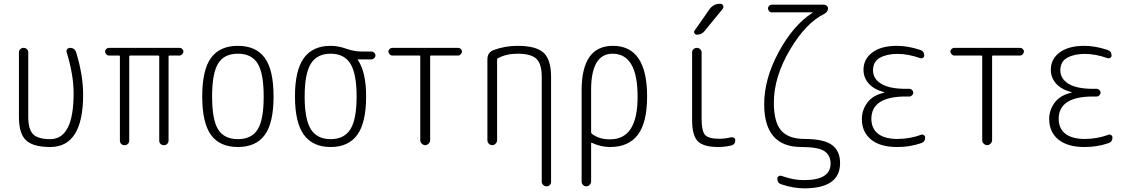

<svg xmlns="http://www.w3.org/2000/svg" viewBox="-20 -775 6040 1025"><path d="M248 9.8Q157.2 9.8 119.1 -25.9Q81.1 -61.5 81.1 -150.4V-495.1Q81.1 -505.9 88.4 -512.7Q95.7 -519.5 106 -519.5Q116.2 -519.5 123.5 -512.7Q130.9 -505.9 130.9 -495.1V-150.4Q130.9 -84 157.2 -58.1Q183.6 -32.2 248 -32.2Q373 -32.2 373 -276.4Q373 -376 335.9 -496.1Q333 -504.9 338.4 -512.2Q343.8 -519.5 353.5 -519.5Q378.9 -519.5 386.7 -495.1Q423.8 -374 423.8 -269.5Q423.8 9.8 248 9.8Z M561.5 -478.5Q553.7 -478.5 547.4 -485.4Q541 -492.2 541 -500Q541 -507.8 547.4 -513.7Q553.7 -519.5 561.5 -519.5H938.5Q946.3 -519.5 952.6 -513.7Q959 -507.8 959 -500Q959 -492.2 952.6 -485.4Q946.3 -478.5 938.5 -478.5H884.8Q879.9 -478.5 879.9 -473.6V-25.4Q879.9 -14.6 873 -7.3Q866.2 0 855 0Q843.8 0 836.9 -6.8Q830.1 -13.7 830.1 -25.4V-473.6Q830.1 -478.5 825.2 -478.5H674.8Q669.9 -478.5 669.9 -473.6V-25.4Q669.9 -14.6 663.1 -7.3Q656.2 0 645 0Q633.8 0 627 -6.8Q620.1 -13.7 620.1 -25.4V-473.6Q620.1 -478.5 615.2 -478.5Z M1355.5 -436Q1323.2 -488.3 1250 -488.3Q1176.8 -488.3 1144.5 -436Q1112.3 -383.8 1112.3 -259.8Q1112.3 -135.7 1144.5 -84Q1176.8 -32.2 1250 -32.2Q1323.2 -32.2 1355.5 -84Q1387.7 -135.7 1387.7 -259.8Q1387.7 -383.8 1355.5 -436ZM1393.6 -54.7Q1346.7 9.8 1250 9.8Q1153.3 9.8 1106.4 -54.7Q1059.6 -119.1 1059.6 -260.3Q1059.6 -401.4 1106.4 -465.8Q1153.3 -530.3 1250 -530.3Q1346.7 -530.3 1393.6 -465.8Q1440.4 -401.4 1440.4 -260.3Q1440.4 -119.1 1393.6 -54.7Z M1850.6 -435.1Q1817.4 -488.3 1745.1 -488.3Q1672.9 -488.3 1639.6 -435.1Q1606.4 -381.8 1606.4 -259.8Q1606.4 -137.7 1639.6 -85Q1672.9 -32.2 1745.1 -32.2Q1817.4 -32.2 1850.6 -85Q1883.8 -137.7 1883.8 -259.8Q1883.8 -381.8 1850.6 -435.1ZM1745.1 -530.3Q1785.2 -530.3 1828.1 -515.1Q1871.1 -500 1909.2 -500H1962.9Q1970.7 -500 1977.5 -493.7Q1984.4 -487.3 1984.4 -479Q1984.4 -470.7 1977.5 -464.4Q1970.7 -458 1962.9 -458H1890.6H1889.6V-456.1Q1934.6 -391.6 1934.6 -259.8Q1934.6 -121.1 1887.7 -55.7Q1840.8 9.8 1745.1 9.8Q1649.4 9.8 1602.1 -55.7Q1554.7 -121.1 1554.7 -260.3Q1554.7 -399.4 1602.1 -464.8Q1649.4 -530.3 1745.1 -530.3Z M2074.2 -478.5Q2066.4 -478.5 2060.1 -485.4Q2053.7 -492.2 2053.7 -500Q2053.7 -507.8 2060.1 -513.7Q2066.4 -519.5 2074.2 -519.5H2425.8Q2433.6 -519.5 2439.9 -513.7Q2446.3 -507.8 2446.3 -500Q2446.3 -492.2 2439.9 -485.4Q2433.6 -478.5 2425.8 -478.5H2280.3Q2276.4 -478.5 2276.4 -473.6V-26.4Q2276.4 -16.6 2268.1 -8.3Q2259.8 0 2250 0Q2240.2 0 2231.9 -7.8Q2223.6 -15.6 2223.6 -26.4V-473.6Q2223.6 -478.5 2219.7 -478.5Z M2582 -26.4V-458Q2582 -495.1 2615.2 -507.8Q2675.8 -530.3 2742.2 -530.3Q2842.8 -530.3 2882.3 -493.2Q2921.9 -456.1 2921.9 -365.2V195.3Q2921.9 206.1 2915 212.9Q2908.2 219.7 2898.4 219.7Q2887.7 219.7 2879.9 212.4Q2872.1 205.1 2872.1 195.3V-365.2Q2872.1 -433.6 2843.8 -460.9Q2815.4 -488.3 2742.2 -488.3Q2682.6 -488.3 2637.7 -463.9Q2633.8 -460.9 2633.8 -456.1V-26.4Q2633.8 -16.6 2626 -8.3Q2618.2 0 2607.9 0Q2597.7 0 2589.8 -7.8Q2582 -15.6 2582 -26.4Z M3135.7 -294.9V-69.3Q3135.7 -65.4 3139.6 -60.5Q3179.7 -30.3 3237.3 -31.2Q3384.8 -31.2 3383.8 -259.8Q3383.8 -487.3 3251 -488.3Q3135.7 -488.3 3135.7 -294.9ZM3085 194.3V-292Q3085 -530.3 3252 -530.3Q3434.6 -530.3 3434.6 -259.8Q3434.6 -121.1 3385.3 -55.7Q3335.9 9.8 3237.3 9.8Q3186.5 9.8 3139.6 -12.7Q3135.7 -14.6 3135.7 -9.8V194.3Q3135.7 204.1 3127.9 211.9Q3120.1 219.7 3109.9 219.7Q3099.6 219.7 3092.3 212.4Q3085 205.1 3085 194.3Z M3815.4 9.8Q3735.4 9.8 3705.1 -21Q3674.8 -51.8 3674.8 -134.8V-495.1Q3674.8 -505.9 3682.6 -512.7Q3690.4 -519.5 3700.2 -519.5Q3710.9 -519.5 3718.3 -512.2Q3725.6 -504.9 3725.6 -495.1V-139.6Q3725.6 -75.2 3744.1 -54.7Q3762.7 -34.2 3820.3 -34.2Q3849.6 -34.2 3882.8 -42Q3890.6 -43.9 3897.9 -39.6Q3905.3 -35.2 3905.3 -27.3Q3905.3 -2.9 3882.8 2Q3848.6 9.8 3815.4 9.8ZM3700.2 -589.8Q3692.4 -589.8 3687.5 -597.7Q3682.6 -605.5 3688.5 -612.3L3767.6 -725.6Q3789.1 -754.9 3824.2 -754.9H3826.2Q3835.9 -754.9 3840.3 -745.6Q3844.7 -736.3 3837.9 -727.5L3742.2 -610.4Q3727.5 -589.8 3700.2 -589.8Z M4257.8 9.8Q4059.6 9.8 4059.6 -218.8Q4059.6 -353.5 4136.7 -496.6Q4213.9 -639.6 4316.4 -706.1Q4318.4 -706.1 4318.4 -708Q4318.4 -709 4317.4 -709H4099.6Q4091.8 -709 4085.9 -715.3Q4080.1 -721.7 4080.1 -730Q4080.1 -738.3 4085.9 -744.1Q4091.8 -750 4099.6 -750H4379.9Q4387.7 -750 4394 -744.1Q4400.4 -738.3 4400.4 -730.5Q4400.4 -711.9 4380.9 -701.2Q4281.2 -652.3 4196.3 -507.8Q4111.3 -363.3 4111.3 -227.5Q4111.3 -122.1 4150.9 -77.6Q4190.4 -33.2 4275.4 -33.2Q4377 -33.2 4420.9 -1.5Q4464.8 30.3 4464.8 95.7Q4464.8 229.5 4275.4 230.5Q4214.8 230.5 4151.4 209Q4129.9 203.1 4129.9 178.7Q4129.9 170.9 4136.7 166Q4143.6 161.1 4152.3 164.1Q4218.8 187.5 4272.5 186.5Q4414.1 186.5 4414.1 98.6Q4414.1 54.7 4381.8 32.2Q4349.6 9.8 4257.8 9.8Z M4700.2 -280.3Q4701.2 -280.3 4701.2 -281.2Q4701.2 -283.2 4699.2 -283.2Q4644.5 -297.9 4617.2 -329.6Q4589.8 -361.3 4589.8 -402.3Q4589.8 -460 4637.2 -495.1Q4684.6 -530.3 4768.6 -530.3Q4826.2 -530.3 4891.6 -508.8Q4914.1 -502 4914.1 -478.5Q4914.1 -470.7 4907.2 -466.3Q4900.4 -461.9 4891.6 -464.8Q4828.1 -487.3 4771.5 -487.3Q4714.8 -487.3 4677.7 -466.8Q4640.6 -446.3 4640.6 -399.4Q4640.6 -354.5 4684.6 -327.6Q4728.5 -300.8 4815.4 -300.8H4835Q4842.8 -300.8 4849.1 -294.4Q4855.5 -288.1 4855.5 -280.3Q4855.5 -272.5 4849.1 -266.1Q4842.8 -259.8 4835 -259.8H4815.4Q4632.8 -259.8 4631.8 -141.6Q4631.8 -88.9 4667.5 -61Q4703.1 -33.2 4771.5 -33.2Q4835.9 -33.2 4898.4 -55.7Q4905.3 -58.6 4912.1 -53.7Q4918.9 -48.8 4918.9 -41Q4918.9 -17.6 4897.5 -10.7Q4834 10.7 4768.6 9.8Q4678.7 9.8 4629.9 -30.3Q4581.1 -70.3 4581.1 -139.6Q4581.1 -187.5 4610.4 -227.1Q4639.6 -266.6 4700.2 -280.3Z M5074.2 -478.5Q5066.4 -478.5 5060.1 -485.4Q5053.7 -492.2 5053.7 -500Q5053.7 -507.8 5060.1 -513.7Q5066.4 -519.5 5074.2 -519.5H5425.8Q5433.6 -519.5 5439.9 -513.7Q5446.3 -507.8 5446.3 -500Q5446.3 -492.2 5439.9 -485.4Q5433.6 -478.5 5425.8 -478.5H5280.3Q5276.4 -478.5 5276.4 -473.6V-26.4Q5276.4 -16.6 5268.1 -8.3Q5259.8 0 5250 0Q5240.2 0 5231.9 -7.8Q5223.6 -15.6 5223.6 -26.4V-473.6Q5223.6 -478.5 5219.7 -478.5Z M5700.2 -280.3Q5701.2 -280.3 5701.2 -281.2Q5701.2 -283.2 5699.2 -283.2Q5644.5 -297.9 5617.2 -329.6Q5589.8 -361.3 5589.8 -402.3Q5589.8 -460 5637.2 -495.1Q5684.6 -530.3 5768.6 -530.3Q5826.2 -530.3 5891.6 -508.8Q5914.1 -502 5914.1 -478.5Q5914.1 -470.7 5907.2 -466.3Q5900.4 -461.9 5891.6 -464.8Q5828.1 -487.3 5771.5 -487.3Q5714.8 -487.3 5677.7 -466.8Q5640.6 -446.3 5640.6 -399.4Q5640.6 -354.5 5684.6 -327.6Q5728.5 -300.8 5815.4 -300.8H5835Q5842.8 -300.8 5849.1 -294.4Q5855.5 -288.1 5855.5 -280.3Q5855.5 -272.5 5849.1 -266.1Q5842.8 -259.8 5835 -259.8H5815.4Q5632.8 -259.8 5631.8 -141.6Q5631.8 -88.9 5667.5 -61Q5703.1 -33.2 5771.5 -33.2Q5835.9 -33.2 5898.4 -55.7Q5905.3 -58.6 5912.1 -53.7Q5918.9 -48.8 5918.9 -41Q5918.9 -17.6 5897.5 -10.7Q5834 10.7 5768.6 9.8Q5678.7 9.8 5629.9 -30.3Q5581.1 -70.3 5581.1 -139.6Q5581.1 -187.5 5610.4 -227.1Q5639.6 -266.6 5700.2 -280.3Z"/></svg>

Font: Rounded-L Mgen+ 1mn light
Style: Regular
Weight: 200
Designer: [Source Han Sans]
Ryoko NISHIZUKA  (kana & ideographs); Paul D. Hunt (Latin, Greek & Cyrillic); Wenlong ZHANG  (bopomofo
Version: Version 1.059.20150602